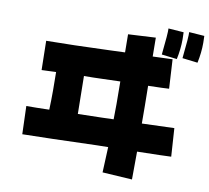

<svg xmlns="http://www.w3.org/2000/svg" viewBox="-88 -912 1115 1024"><g transform="rotate(10 469.5 -400.5)"><path d="M193 -481Q152 -479 115 -478L112 -636Q246 -637 458 -645Q500 -646 537 -648Q537 -694 536 -746L685 -754Q685 -702 686 -652Q747 -654 793 -656L802 -498Q779 -496 689 -494Q691 -382 691 -290Q798 -294 866 -296L876 -143Q844 -141 692 -138L691 13L530 3Q533 -64 536 -135Q508 -135 476 -134Q204 -125 73 -123L68 -275Q122 -275 192 -277Q194 -327 194 -381Q194 -418 193 -481ZM539 -491Q495 -489 443 -488Q390 -486 343 -486Q345 -365 346 -281Q406 -283 476 -284Q509 -285 539 -286Q540 -326 540 -369Q540 -417 539 -491ZM743 -814 826 -808Q827 -789 827 -770Q827 -717 815 -661L732 -671Q745 -791 743 -814ZM855 -814 938 -808Q939 -789 939 -770Q939 -717 927 -661L844 -671Q857 -791 855 -814Z"/></g></svg>

Font: KN Bobohei
Style: Bold
Weight: 700
Designer: Kingnam Type Foundry
Version: Version 1.710;March 18, 2023